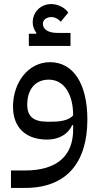

<svg xmlns="http://www.w3.org/2000/svg" viewBox="-20 -685 495 945"><path d="M122 -459H327V-523H263C218 -523 191 -540 191 -568C191 -587 209 -601 233 -601C250 -601 267 -592 279 -578L316 -623C300 -648 263 -665 233 -665C180 -665 141 -626 141 -574C141 -555 149 -536 159 -523L158 -519H122ZM34 240H103C308 240 410 115 410 -97C410 -274 340 -379 226 -379C120 -379 44 -280 44 -160C44 -58 106 2 212 2C270 2 316 -25 335 -69H340V-47C340 79 264 154 103 154H34ZM232 -86H212C145 -86 114 -112 114 -170C114 -243 152 -293 220 -293C294 -293 340 -224 340 -117C321 -96 289 -86 232 -86Z"/></svg>

Font: IBM Plex Arabic
Style: Regular
Weight: 400
Designer: Mike Abbink, Paul van der Laan, Pieter van Rosmalen, Wael Morcos, Khajak Apelian
Foundry: Bold Monday
Version: Version 1.0